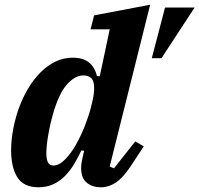

<svg xmlns="http://www.w3.org/2000/svg" viewBox="-20 -780 843 812"><path d="M143 12Q80 12 53.5 -30Q27 -72 27 -145Q27 -187 35.5 -232.5Q44 -278 59.5 -321.5Q75 -365 98 -404Q121 -443 150 -472.5Q179 -502 213.5 -519Q248 -536 288 -536Q331 -536 356 -516Q381 -496 390 -458H402L444 -656H363L378 -715L615 -760L444 -76L462 -68L552 -182L588 -161L532 -76Q501 -29 470.5 -8.5Q440 12 408 12Q384 12 367.5 5Q351 -2 341 -13Q331 -24 327 -38.5Q323 -53 323 -67Q323 -82 326 -98.5Q329 -115 332 -126L336 -142L324 -144Q310 -113 292.5 -84.5Q275 -56 253.5 -34.5Q232 -13 204.5 -0.5Q177 12 143 12ZM206 -80Q230 -80 255.5 -106Q281 -132 302.5 -170.5Q324 -209 340.5 -252Q357 -295 365 -328L372 -357Q383 -405 375 -433Q367 -461 332 -461Q297 -461 262.5 -422Q228 -383 203 -294Q192 -256 184 -209.5Q176 -163 176 -131Q176 -108 182.5 -94Q189 -80 206 -80ZM678 -748H803L663 -534H622Z"/></svg>

Font: IBM Plex Serif
Style: Bold Italic
Weight: 700
Italic angle: -14°
Designer: Mike Abbink, Paul van der Laan, Pieter van Rosmalen
Foundry: Bold Monday
Version: Version 3.001